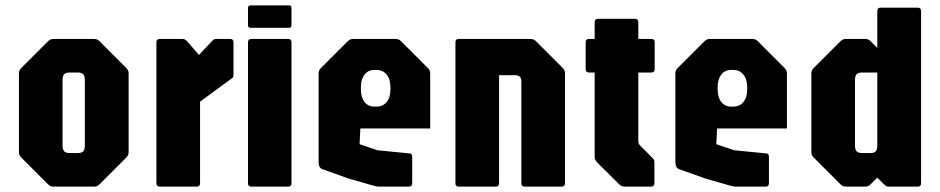

<svg xmlns="http://www.w3.org/2000/svg" viewBox="-20 -695 3500 715"><path d="M179 0Q167.5 0 159 -8.5L59 -108.5Q50.5 -116.5 50.5 -128.5V-421.5Q50.5 -433.5 59 -441.5L159 -541.5Q167.5 -550 179 -550H330.5Q342.5 -550 350.5 -541.5L450.5 -441.5Q459 -433.5 459 -421.5V-128.5Q459 -116.5 450.5 -108.5L350.5 -8.5Q342.5 0 330.5 0ZM240 -125H269.5Q284 -125 290 -131.5Q296 -138 296 -153V-397Q296 -412 290 -418.5Q284 -425 269.5 -425H240Q224.5 -425 218.8 -418.5Q213 -412 213 -397V-153Q213 -138 219 -131.5Q225 -125 240 -125Z M575 0Q562.5 0 562.5 -12.5V-537.5Q562.5 -550 575 -550H660Q669 -550 676.5 -541.5L721 -490.5L771.5 -544Q777 -550 785.5 -550H837Q849.5 -550 849.5 -537.5V-419Q849.5 -411 848.2 -408.2Q847 -405.5 842.5 -402.5L725 -316.5V-12.5Q725 0 712.5 0Z M916 0Q903.5 0 903.5 -12.5V-537.5Q903.5 -550 916 -550H1053Q1065.5 -550 1065.5 -537.5V-12.5Q1065.5 0 1053 0ZM913.5 -591.5Q903.5 -591.5 903.5 -601.5V-665Q903.5 -675 913.5 -675H1056.5Q1065.5 -675 1065.5 -665V-601.5Q1065.5 -591.5 1056.5 -591.5Z M1390 0Q1385 0 1379.8 -1.5Q1374.5 -3 1369.5 -4L1280 -29.5L1180.5 -65Q1166.5 -70 1166.5 -92.5V-421.5Q1166.5 -433.5 1175 -441.5L1275 -541.5Q1283.5 -550 1295 -550H1453.5Q1465 -550 1473.5 -541.5L1573.5 -441.5Q1582 -433.5 1582 -421.5V-216.5H1322L1319 -158L1385 -135.5L1507 -123.5Q1515 -122 1515 -111V-12.5Q1515 0 1502.5 0ZM1374.5 -298H1382.5Q1406 -298 1420 -315.2Q1434 -332.5 1434 -362V-370.5Q1434 -400 1420 -417.2Q1406 -434.5 1382.5 -434.5H1374Q1351 -434.5 1337.5 -417.2Q1324 -400 1324 -370.5V-362Q1324 -332.5 1337.5 -315.2Q1351 -298 1374.5 -298Z M1688.5 0Q1676 0 1676 -12.5V-537.5Q1676 -550 1688.5 -550H1956Q1967.5 -550 1976 -541.5L2076 -441.5Q2084 -433.5 2084 -421.5V-12.5Q2084 0 2071.5 0H1934Q1921.5 0 1921.5 -12.5V-392Q1921.5 -415 1898.5 -415H1838.5V-12.5Q1838.5 0 1826 0Z M2306 0Q2294.5 0 2286 -8.5L2202.5 -91.5Q2194.5 -100 2194.5 -111.5V-425H2173.5Q2161 -425 2161 -437.5V-537.5Q2161 -550 2173.5 -550H2194.5V-612.5Q2194.5 -625 2207 -625H2344.5Q2357 -625 2357 -612.5V-550H2405.5Q2418 -550 2418 -537.5V-437.5Q2418 -425 2405.5 -425H2357V-169.5Q2357 -160 2363 -154L2412 -104.5Q2417 -100 2417 -89.5V-12.5Q2417 0 2404.5 0Z M2718.5 0Q2713.5 0 2708.2 -1.5Q2703 -3 2698 -4L2608.5 -29.5L2509 -65Q2495 -70 2495 -92.5V-421.5Q2495 -433.5 2503.5 -441.5L2603.5 -541.5Q2612 -550 2623.5 -550H2782Q2793.5 -550 2802 -541.5L2902 -441.5Q2910.5 -433.5 2910.5 -421.5V-216.5H2650.5L2647.5 -158L2713.5 -135.5L2835.5 -123.5Q2843.5 -122 2843.5 -111V-12.5Q2843.5 0 2831 0ZM2703 -298H2711Q2734.5 -298 2748.5 -315.2Q2762.5 -332.5 2762.5 -362V-370.5Q2762.5 -400 2748.5 -417.2Q2734.5 -434.5 2711 -434.5H2702.5Q2679.5 -434.5 2666 -417.2Q2652.5 -400 2652.5 -370.5V-362Q2652.5 -332.5 2666 -315.2Q2679.5 -298 2703 -298Z M3130 0Q3118.5 0 3110 -8.5L3010 -108.5Q3001.5 -116.5 3001.5 -128.5V-421.5Q3001.5 -433.5 3010 -441.5L3110 -541.5Q3118.5 -550 3130 -550H3202Q3214 -550 3222 -541.5L3247 -516.5V-654Q3247 -666.5 3259.5 -666.5H3397.5Q3410 -666.5 3410 -654V-12.5Q3410 0 3397.5 0H3289Q3282.5 0 3279.2 -2.5Q3276 -5 3272 -8.5L3247 -33.5L3222 -8.5Q3214 0 3202 0ZM3191 -125H3220.5Q3235.5 -125 3241.2 -131.5Q3247 -138 3247 -153V-425H3191.5Q3176 -425 3170 -418.5Q3164 -412 3164 -397V-153Q3164 -138 3170 -131.5Q3176 -125 3191 -125Z"/></svg>

Font: Jaro 24pt
Style: Regular
Weight: 400
Designer: Agyei Archer, Celine Hurka, Mirko Velimirović
Version: Version 1.000